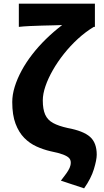

<svg xmlns="http://www.w3.org/2000/svg" viewBox="-20 -818 567 1050"><path d="M440 212 313 170Q330 148 342 131.5Q354 115 360.5 100.5Q367 86 367 71Q367 56 357.5 46Q348 36 324.5 27Q301 18 256 9Q217 0 179.5 -17Q142 -34 112.5 -64Q83 -94 65 -141.5Q47 -189 47 -260Q47 -300 60.5 -343.5Q74 -387 98 -431.5Q122 -476 156 -520Q190 -564 231.5 -604.5Q273 -645 320 -681Q302 -680 272.5 -679.5Q243 -679 209 -678Q175 -677 142 -675.5Q109 -674 83 -671V-798H499V-671H493Q448 -644 406.5 -606Q365 -568 330 -524Q295 -480 269 -434.5Q243 -389 228.5 -346.5Q214 -304 214 -269Q214 -221 227 -191.5Q240 -162 270 -145.5Q300 -129 350 -118Q436 -102 472.5 -69.5Q509 -37 509 28Q509 56 493.5 107Q478 158 440 212Z"/></svg>

Font: Noto Sans KR ExtraBold
Style: Regular
Weight: 800
Designer: Ryoko NISHIZUKA  (kana, bopomofo & ideographs); Paul D. Hunt (Latin, Greek & Cyrillic); Sandoll Communications , Soo-you
Foundry: Adobe
Version: Version 2.004-H2;hotconv 1.0.118;makeotfexe 2.5.65603